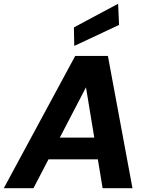

<svg xmlns="http://www.w3.org/2000/svg" viewBox="-44 -996 786 1016"><path d="M-24 0 354 -700H527L657 0H499L411 -534L133 0ZM108 -153 167 -268H543L561 -153ZM349 -753 347 -851 581 -976 586 -864Z"/></svg>

Font: DM Sans Black
Style: Italic
Weight: 900
Italic angle: -10°
Designer: Colophon Foundry, Jonny Pinhorn
Foundry: Colophon Foundry
Version: Version 4.004;gftools[0.9.30]